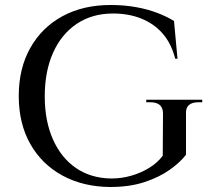

<svg xmlns="http://www.w3.org/2000/svg" viewBox="-20 -734 851 768"><path d="M724 -280V-115Q701 -85 659 -55Q617 -25 557.5 -5.5Q498 14 420 14Q312 13 229.5 -32Q147 -77 101 -158.5Q55 -240 55 -350Q55 -460 101 -542Q147 -624 229.5 -669Q312 -714 422 -714Q477 -714 524 -705.5Q571 -697 609 -682.5Q647 -668 676 -650L690 -499H681Q665 -561 630 -600.5Q595 -640 544.5 -660Q494 -680 432 -680Q349 -680 287.5 -639Q226 -598 192.5 -523.5Q159 -449 159 -348Q159 -250 192 -176Q225 -102 284.5 -61.5Q344 -21 425 -20Q466 -20 504.5 -31Q543 -42 576 -62Q609 -82 631 -111L632 -280Q632 -325 581 -325H565V-335H789V-325H774Q722 -325 724 -280Z"/></svg>

Font: Cinzel Eorzea
Style: Regular
Weight: 500
Designer: Natanael Gama
Version: Version 2.000